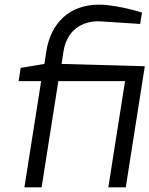

<svg xmlns="http://www.w3.org/2000/svg" viewBox="-20 -806 643 826"><path d="M60 -457H157L85 0H159L231 -457H518L446 0H521L603 -521L245 -531L253 -584C270 -693 355 -718 413 -714C413 -714 582 -703 583 -703L591 -752C544 -767 460 -786 407 -786C282 -786 199 -711 179 -584L171 -531L69 -514Z"/></svg>

Font: Exo
Style: Regular Italic
Weight: 400
Designer: Natanael Gama
Version: Version 1.00